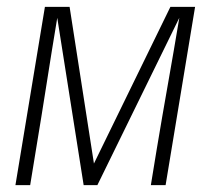

<svg xmlns="http://www.w3.org/2000/svg" viewBox="-20 -540 640 560"><path d="M25 0 111 -520H183L254 -63L477 -520H549L463 0H420L437 -104Q453 -200 470 -296Q487 -392 503 -488L264 0H224L147 -488Q131 -392 116 -296Q101 -200 85 -104L68 0Z"/></svg>

Font: Iosevka XLt Ex Obl
Style: Regular
Weight: 200
Width: 7
Italic angle: -9°
Monospace: yes
Designer: Belleve Invis
Foundry: Belleve Invis
Version: Version 32.5.0; ttfautohint (v1.8.4)